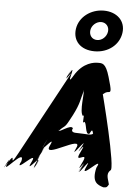

<svg xmlns="http://www.w3.org/2000/svg" viewBox="-105 -1242 962 1324"><g transform="rotate(5 376.0 -580.0)"><path d="M378 -1045C366 -961 423 -902 519 -902C613 -902 688 -961 700 -1045C712 -1128 650 -1187 559 -1187C469 -1187 390 -1128 378 -1045ZM478 -1045C483 -1079 515 -1107 548 -1107C582 -1107 605 -1079 600 -1045C595 -1010 565 -981 530 -981C494 -981 473 -1010 478 -1045ZM548 -825C527 -825 448 -820 390 -722C330 -620 414 -830 360 -735C303 -636 409 -834 357 -733C303 -628 411 -807 352 -699C298 -599 111 -255 57 -155C-13 -26 56 -193 -14 -78C-73 20 34 -178 -13 -76C-53 10 107 -203 83 -103C29 -3 203 -204 153 -103C104 -4 240 -195 186 -90C135 11 245 -191 188 -92C133 3 241 -218 192 -128C138 -28 284 -302 230 -202C180 -112 293 -335 238 -240C181 -141 285 -339 234 -238C180 -133 317 -325 269 -227C219 -125 502 -328 452 -227C403 -128 538 -332 489 -238C435 -138 542 -340 488 -240C428 -134 538 -311 484 -202C433 -101 552 -229 501 -128C446 -19 555 -198 495 -92C441 8 552 -190 498 -90C449 4 580 -201 532 -103C482 -1 656 -203 602 -103C578 -3 619 14 661 27C685 27 687 24 698 4C691 -29 669 -65 699 -93C737 -93 596 -636 601 -616C603 -604 606 -624 635 -630C659 -630 660 -636 631 -735C603 -830 579 -825 548 -825ZM453 -330C431 -330 401 -331 417 -360C402 -389 324 -320 319 -336C334 -365 305 -304 321 -333C357 -375 358 -354 388 -411C403 -440 393 -421 409 -450C453 -536 449 -556 471 -630C486 -659 452 -601 468 -630C477 -614 450 -477 479 -450C494 -479 473 -382 489 -411C511 -413 502 -317 534 -333C549 -362 551 -365 559 -336C549 -320 505 -330 453 -330Z"/></g></svg>

Font: Hussar Przerywany
Style: Obl
Weight: 400
Foundry: Cannot Into Space Fonts
Version: Version 0.982